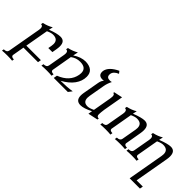

<svg xmlns="http://www.w3.org/2000/svg" viewBox="12 -1595 2708 2708"><g transform="rotate(45 1366.0 -241.0)"><path d="M177.2 243.7Q137.7 239.3 78.6 239.3Q19.5 239.3 -24.4 243.7L-19 213.4Q41 213.4 48.3 170.9L137.7 -334.5Q140.1 -350.1 140.1 -362.3Q140.1 -409.7 101.6 -409.7L106.9 -439.5Q189.9 -458 250 -495.1Q239.3 -448.7 236.3 -433.1Q354.5 -479 421.9 -479Q511.2 -479 511.2 -375Q511.2 -347.2 505.1 -312.5Q499 -277.8 493.2 -243.7H412.1L421.9 -298.3Q425.3 -318.8 425.3 -335.9Q425.3 -425.3 327.1 -425.3Q288.1 -425.3 230.5 -397.5L168.9 -48.8H459L450.2 0H160.2Q129.9 170.9 128.9 179.7Q128.9 213.4 182.6 213.4Z M1044.4 0H764.6L773.9 -53.7Q958.5 -125 987.3 -285.6Q990.7 -306.2 990.7 -323.2Q990.7 -425.3 866.7 -425.3Q788.6 -425.3 727.1 -377.9Q674.3 -76.7 673.3 -67.4Q673.3 -34.2 726.6 -34.2L720.7 0Q681.2 -4.4 622.1 -4.4Q563 -4.4 519 0L524.9 -34.2Q585 -34.2 592.8 -76.7L638.2 -334.5Q640.6 -350.1 640.6 -362.3Q640.6 -409.7 602.1 -409.7L607.4 -439.5Q690.4 -458 750.5 -495.1Q739.7 -448.7 734.4 -418.5Q828.1 -482.4 922.9 -482.4Q1082.5 -475.6 1082.5 -340.3Q1082.5 -253.4 1026.4 -176Q970.2 -98.6 860.4 -39.1Q984.4 -39.6 1087.4 -55.2Z M1467.3 11.2 1478 -49.8Q1369.1 6.8 1303.2 6.8Q1208.5 6.8 1208.5 -95.7Q1208.5 -119.1 1213.4 -147.9L1256.8 -392.1Q1266.1 -446.3 1293.9 -471.2Q1279.8 -469.2 1267.1 -469.2Q1185.1 -469.2 1185.1 -542L1186 -560.5Q1203.1 -656.7 1347.7 -725.6L1374.5 -691.9Q1296.9 -660.2 1287.1 -603.5L1286.1 -587.4Q1286.1 -533.2 1348.1 -533.2Q1364.3 -533.2 1384.8 -538.1Q1354.5 -479.5 1343.8 -419.4L1301.8 -179.7Q1297.9 -157.2 1297.9 -138.7Q1297.9 -52.2 1383.8 -52.2Q1423.8 -52.2 1483.9 -82.5L1532.2 -357.9Q1536.6 -381.3 1536.6 -398.4Q1536.6 -443.4 1507.8 -443.8L1510.3 -460.4L1639.2 -487.8L1585.9 -186Q1576.7 -119.6 1576.7 -87.9Q1576.7 -64.5 1586.7 -54Q1596.7 -43.5 1619.1 -43L1614.7 -20.5Z M2184.6 0Q2145 -4.4 2085.9 -4.4Q2026.9 -4.4 1982.9 0L1988.8 -34.2Q2048.8 -34.2 2057.1 -76.7L2096.2 -298.3Q2099.6 -318.8 2099.6 -335.9Q2099.6 -425.3 2001.5 -425.3Q1962.4 -425.3 1904.8 -397.5Q1848.1 -76.7 1847.2 -67.4Q1847.2 -34.2 1900.4 -34.2L1894.5 0Q1855 -4.4 1795.9 -4.4Q1736.8 -4.4 1692.9 0L1698.7 -34.2Q1758.8 -34.2 1766.6 -76.7L1812 -334.5Q1814.5 -350.1 1814.5 -362.3Q1814.5 -409.7 1775.9 -409.7L1781.2 -439.5Q1864.3 -458 1924.3 -495.1Q1913.6 -448.7 1910.6 -433.1Q2037.6 -482.4 2096.7 -482.4Q2185.5 -482.4 2185.5 -376Q2185.5 -347.2 2179.2 -311.5Q2138.2 -76.7 2137.2 -67.4Q2137.2 -34.2 2190.4 -34.2Z M2727.5 244.1H2522.5L2618.2 -298.3Q2621.6 -318.8 2621.6 -335.9Q2621.6 -425.3 2523.4 -425.3Q2484.4 -425.3 2426.8 -397.5Q2370.1 -76.7 2369.1 -67.9Q2369.1 -34.2 2422.9 -34.2L2416.5 0Q2377 -4.4 2317.9 -4.4Q2258.8 -4.4 2214.8 0L2221.2 -34.2Q2281.2 -34.2 2288.6 -76.7L2334 -334.5Q2336.4 -350.1 2336.4 -362.3Q2336.4 -409.7 2297.9 -409.7L2303.2 -439.5Q2386.7 -458 2446.3 -495.1Q2435.5 -448.7 2433.1 -433.1Q2559.1 -482.4 2618.7 -482.4Q2708 -482.4 2708 -374.5Q2708 -346.7 2701.7 -311.5L2612.3 195.3H2736.3Z"/></g></svg>

Font: Kelvinch
Style: Italic
Weight: 400
Italic angle: -10°
Designer: Paul James Miller
Foundry: High-Logic / Made with FontCreator
Version: Version 3.40;July 22, 2017;FontCreator 11.0.0.2388 64-bit